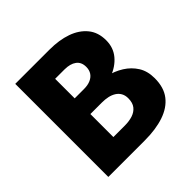

<svg xmlns="http://www.w3.org/2000/svg" viewBox="-179 -861 1021 1021"><g transform="rotate(-45 332.0 -350.0)"><path d="M200 -348H331Q404 -348 459.5 -368.5Q515 -389 547.5 -428Q580 -467 580 -522Q580 -582 547.5 -621.5Q515 -661 459.5 -680.5Q404 -700 331 -700H74V0H348Q431 0 492 -20.5Q553 -41 586.5 -84Q620 -127 620 -197Q620 -250 596.5 -287.5Q573 -325 534 -349.5Q495 -374 447 -385Q399 -396 348 -396H200V-304H329Q354 -304 374.5 -299.5Q395 -295 411 -285Q427 -275 436 -259Q445 -243 445 -221Q445 -187 429.5 -167.5Q414 -148 388 -139.5Q362 -131 329 -131H243V-569H313Q356 -569 380.5 -551Q405 -533 405 -497Q405 -473 394 -456.5Q383 -440 362.5 -431Q342 -422 313 -422H200Z"/></g></svg>

Font: Glinicke Jost Bold
Style: Bold
Weight: 700
Version: Version 3.710